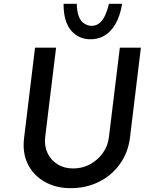

<svg xmlns="http://www.w3.org/2000/svg" viewBox="-20 -975 799 1003"><path d="M216 -259Q211 -213 228 -176Q245 -139 280 -117Q315 -95 362 -95Q411 -95 451 -117Q491 -139 517.5 -176Q544 -213 549 -259L606 -726H716L659 -256Q649 -177 606 -117.5Q563 -58 496.5 -25Q430 8 349 8Q273 8 214 -25Q155 -58 125.5 -117.5Q96 -177 106 -256L163 -726H273ZM446 -770Q418 -771 394 -782.5Q370 -794 351.5 -815.5Q333 -837 322.5 -871.5Q312 -906 312 -955H381Q382 -915 391.5 -890Q401 -865 418 -853.5Q435 -842 454 -840Q480 -839 498 -853Q516 -867 528.5 -893.5Q541 -920 549 -955H618Q607 -890 582.5 -848.5Q558 -807 523.5 -787.5Q489 -768 446 -770Z"/></svg>

Font: Josefin Sans Medium
Style: Italic
Weight: 500
Italic angle: -7°
Designer: Santiago Orozco
Foundry: Typemade
Version: Version 2.000